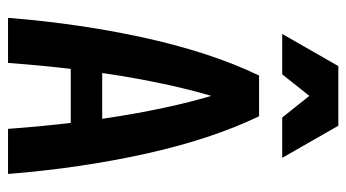

<svg xmlns="http://www.w3.org/2000/svg" viewBox="-212 -650 862 478"><g transform="rotate(90 219.0 -411.0)"><path d="M168 -625H269.5Q326.2 -506.8 362.3 -344.7Q398.4 -182.6 413.1 0H300.8Q288.1 -173.8 262.2 -317.9Q236.3 -461.9 200.2 -563.5H237.3Q201.2 -461.9 175.3 -317.9Q149.4 -173.8 136.7 0H24.4Q39.1 -182.6 75.2 -344.7Q111.3 -506.8 168 -625ZM344.7 -234.4V-156.2H94.7V-234.4ZM144.5 -822.3H293L373 -682.6H272.5L185.5 -792H252L165 -682.6H64.5Z"/></g></svg>

Font: Sudo Var
Style: Regular
Weight: 400
Monospace: yes
Designer: Jens Kutilek
Foundry: Jens Kutilek
Version: Version 0.065;FEAKit 1.0